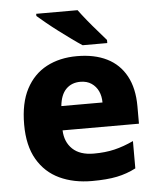

<svg xmlns="http://www.w3.org/2000/svg" viewBox="-54 -813 716 869"><g transform="rotate(-5 303.5 -378.0)"><path d="M310 -559Q389 -559 445.5 -531Q502 -503 532.5 -447Q563 -391 563 -309V-230H216Q218 -177 251.5 -145Q285 -113 348 -113Q400 -113 442 -123Q484 -133 529 -154V-30Q489 -9 443 0.5Q397 10 329 10Q246 10 182 -20Q118 -50 81.5 -112.5Q45 -175 45 -271Q45 -369 78.5 -432.5Q112 -496 171.5 -527.5Q231 -559 310 -559ZM315 -442Q275 -442 250 -416.5Q225 -391 220 -340H407Q407 -369 396.5 -391.5Q386 -414 365.5 -428Q345 -442 315 -442ZM331 -766Q347 -744 369 -717Q391 -690 413.5 -664.5Q436 -639 452 -620V-606H340Q320 -619 293 -638.5Q266 -658 237.5 -679.5Q209 -701 184 -721.5Q159 -742 143 -756V-766Z"/></g></svg>

Font: Noto Sans Khmer ExtraBold
Style: Regular
Weight: 800
Version: Version 2.003